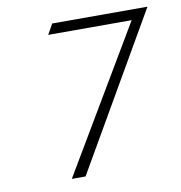

<svg xmlns="http://www.w3.org/2000/svg" viewBox="-67 -628 637 675"><g transform="rotate(-10 251.5 -290.0)"><path d="M142 -528H440L136 -15H185L503 -565H163Z"/></g></svg>

Font: Charger Sport
Style: HLExtObl
Weight: 100
Designer: Jasper
Foundry: Cannot Into Space Fonts
Version: Version 1.1